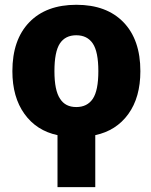

<svg xmlns="http://www.w3.org/2000/svg" viewBox="-20 -555 626 794"><path d="M228.5 -146.5Q250 -112.3 295.4 -112.3Q340.8 -112.3 363.8 -146.5Q386.7 -180.7 386.7 -260.7Q386.7 -340.8 363.8 -375Q340.8 -409.2 295.4 -409.2Q250 -409.2 227.5 -375Q205.1 -340.8 205.1 -260.7Q205.1 -180.7 228.5 -146.5ZM560.5 -260.7Q560.5 -152.3 510.7 -83.5Q460.9 -14.6 374 3.9V218.8H217.8V3.9Q130.9 -14.6 81.1 -84Q31.2 -153.3 31.2 -260.7Q31.2 -390.6 101.1 -462.9Q170.9 -535.2 295.9 -535.2Q420.9 -535.2 490.7 -462.9Q560.5 -390.6 560.5 -260.7Z"/></svg>

Font: Gen Shin Gothic Heavy
Style: Bold
Weight: 900
Designer: [Source Han Sans]
Ryoko NISHIZUKA  (kana & ideographs); Paul D. Hunt (Latin, Greek & Cyrillic); Wenlong ZHANG  (bopomofo
Version: Version 1.002.20150607